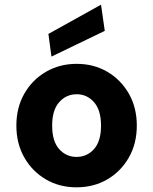

<svg xmlns="http://www.w3.org/2000/svg" viewBox="-20 -789 655 821"><path d="M307 12Q234 12 176 -22Q118 -56 84 -115.5Q50 -175 50 -252Q50 -329 84 -388.5Q118 -448 176.5 -482Q235 -516 308 -516Q381 -516 439 -482Q497 -448 531 -388.5Q565 -329 565 -252Q565 -175 531 -115.5Q497 -56 439 -22Q381 12 307 12ZM307 -118Q352 -118 382 -151.5Q412 -185 412 -252Q412 -318 382 -352Q352 -386 308 -386Q263 -386 233 -352Q203 -318 203 -252Q203 -185 233 -151.5Q263 -118 307 -118ZM200 -547 187 -644 412 -769 428 -657Z"/></svg>

Font: DM Sans Black
Style: Regular
Weight: 900
Designer: Colophon Foundry, Jonny Pinhorn
Foundry: Colophon Foundry
Version: Version 4.004; ttfautohint (v1.8.4.7-5d5b)